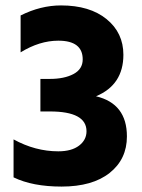

<svg xmlns="http://www.w3.org/2000/svg" viewBox="-20 -683 523 708"><path d="M448 -180Q448 -96 384.5 -45.5Q321 5 207 5Q100 5 30 -29V-169Q110 -125 195 -125Q244 -125 271.5 -146Q299 -167 299 -199Q299 -272 164 -272H129V-392H164Q217 -392 251 -410Q285 -428 285 -464Q285 -533 195 -533Q126 -533 56 -490V-626Q130 -663 205 -663Q311 -663 373 -612.5Q435 -562 435 -481Q435 -370 334 -328Q448 -301 448 -180Z"/></svg>

Font: Hind Siliguri
Style: Bold
Weight: 700
Designer: Jyotish Sonowal
Foundry: Indian Type Foundry
Version: Version 1.001;PS 1.0;hotconv 1.0.86;makeotf.lib2.5.63406; tt